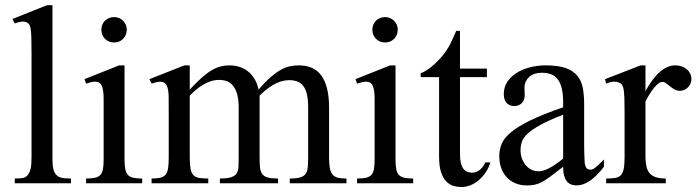

<svg xmlns="http://www.w3.org/2000/svg" viewBox="-20 -715 2719 749"><path d="M37.6 0V-18.6Q60.1 -18.6 70.8 -21Q81.5 -23.4 89.4 -33.7Q92.3 -37.6 94.7 -42.7Q97.2 -47.9 99.1 -55.7Q101.1 -63.5 102.1 -74.5Q103 -85.4 103 -101.1V-506.8Q103 -544.9 102.3 -566.9Q101.6 -588.9 99.9 -600.6Q98.1 -612.3 95.7 -616.7Q93.3 -621.1 89.4 -624.5Q85 -627.4 80.1 -629.2Q75.2 -630.9 69.3 -630.9Q63.5 -630.9 55.7 -629.2Q47.9 -627.4 37.6 -623.5L28.8 -641.1L163.6 -694.8H184.6V-101.1Q184.6 -86.4 185.3 -75.9Q186 -65.4 187.5 -57.9Q189 -50.3 191.4 -45.2Q193.8 -40 197.3 -35.6Q200.7 -31.2 205.1 -28.1Q209.5 -24.9 216.1 -22.7Q222.7 -20.5 232.7 -19.5Q242.7 -18.6 256.8 -18.6V0Z M474.6 -599.6Q474.6 -578.6 460.7 -564Q446.8 -549.3 425.3 -549.3Q403.8 -549.3 389.6 -563.5Q375.5 -577.6 375.5 -599.6Q375.5 -610.4 379.4 -619.4Q383.3 -628.4 390.1 -634.8Q397 -641.1 406 -644.8Q415 -648.4 425.3 -648.4Q435.5 -648.4 444.6 -644.5Q453.6 -640.6 460.2 -634Q466.8 -627.4 470.7 -618.7Q474.6 -609.9 474.6 -599.6ZM315.9 0V-18.6Q336.9 -18.6 350.3 -21.5Q363.8 -24.4 371.3 -32.5Q378.9 -40.5 381.6 -54.9Q384.3 -69.3 384.3 -91.8V-331.1Q384.3 -363.3 377.2 -379.9Q370.1 -396.5 350.6 -396.5Q343.8 -396.5 335.4 -394.5Q327.1 -392.6 315.9 -388.7L309.6 -406.2L444.8 -460H465.8V-91.8Q465.8 -69.3 468.8 -54.9Q471.7 -40.5 479.2 -32.5Q486.8 -24.4 500.2 -21.5Q513.7 -18.6 534.7 -18.6V0Z M1110.4 0V-18.6Q1136.7 -18.6 1151.1 -22.9Q1165.5 -27.3 1172.4 -37.1Q1179.2 -46.9 1180.7 -62.7Q1182.1 -78.6 1182.1 -101.1V-294.4Q1182.1 -324.7 1177.7 -345.2Q1173.3 -365.7 1164.1 -378.4Q1154.8 -391.1 1140.9 -396.7Q1127 -402.3 1108.4 -402.3Q1097.7 -402.3 1084.7 -399.7Q1071.8 -397 1057.4 -390.1Q1043 -383.3 1026.9 -371.6Q1010.7 -359.9 992.7 -341.8V-101.1Q992.7 -77.1 994.4 -61.3Q996.1 -45.4 1003.2 -35.9Q1010.3 -26.4 1024.7 -22.5Q1039.1 -18.6 1064.5 -18.6V0H837.9V-18.6Q866.2 -18.6 881.3 -23.4Q896.5 -28.3 903.1 -38.6Q909.7 -48.8 910.4 -64.5Q911.1 -80.1 911.1 -101.1V-294.4Q911.1 -324.2 905.8 -345Q900.4 -365.7 890.6 -378.7Q880.9 -391.6 866.7 -397.5Q852.5 -403.3 835 -403.3Q817.4 -403.3 801 -397.7Q784.7 -392.1 770.3 -383.3Q755.9 -374.5 743.2 -363.5Q730.5 -352.5 720.2 -341.8V-101.1Q720.2 -72.8 723.4 -56.4Q726.6 -40 734.6 -31.7Q742.7 -23.4 756.8 -21Q771 -18.6 792.5 -18.6V0H571.3V-18.6Q592.8 -18.6 605.7 -21.7Q618.7 -24.9 626 -33.7Q633.3 -42.5 635.7 -58.6Q638.2 -74.7 638.2 -101.1V-272.5Q638.2 -309.6 637.9 -336.2Q637.7 -362.8 632.1 -377.7Q626.5 -392.6 612.5 -395.5Q598.6 -398.4 571.3 -388.7L563 -406.2L699.2 -460H720.2V-365.7Q747.6 -395 768.8 -413.6Q790 -432.1 808.3 -442.4Q826.7 -452.6 842.8 -456.3Q858.9 -460 875.5 -460Q895.5 -460 913.6 -454.3Q931.6 -448.7 946.5 -437.3Q961.4 -425.8 972.4 -408Q983.4 -390.1 988.8 -365.7Q1013.7 -394.5 1034.2 -412.6Q1054.7 -430.7 1073.2 -441.4Q1091.8 -452.1 1109.4 -456.1Q1127 -460 1145.5 -460Q1172.9 -460 1194.6 -451.2Q1216.3 -442.4 1231.7 -422.6Q1247.1 -402.8 1255.4 -371.3Q1263.7 -339.8 1263.7 -294.4V-101.1Q1263.7 -75.7 1266.6 -59.6Q1269.5 -43.5 1277.3 -34.2Q1285.2 -24.9 1298.1 -21.7Q1311 -18.6 1331.5 -18.6V0Z M1531.7 -599.6Q1531.7 -578.6 1517.8 -564Q1503.9 -549.3 1482.4 -549.3Q1460.9 -549.3 1446.8 -563.5Q1432.6 -577.6 1432.6 -599.6Q1432.6 -610.4 1436.5 -619.4Q1440.4 -628.4 1447.3 -634.8Q1454.1 -641.1 1463.1 -644.8Q1472.2 -648.4 1482.4 -648.4Q1492.7 -648.4 1501.7 -644.5Q1510.7 -640.6 1517.3 -634Q1523.9 -627.4 1527.8 -618.7Q1531.7 -609.9 1531.7 -599.6ZM1373 0V-18.6Q1394 -18.6 1407.5 -21.5Q1420.9 -24.4 1428.5 -32.5Q1436 -40.5 1438.7 -54.9Q1441.4 -69.3 1441.4 -91.8V-331.1Q1441.4 -363.3 1434.3 -379.9Q1427.2 -396.5 1407.7 -396.5Q1400.9 -396.5 1392.6 -394.5Q1384.3 -392.6 1373 -388.7L1366.7 -406.2L1502 -460H1522.9V-91.8Q1522.9 -69.3 1525.9 -54.9Q1528.8 -40.5 1536.4 -32.5Q1543.9 -24.4 1557.4 -21.5Q1570.8 -18.6 1591.8 -18.6V0Z M1893.1 -81.5Q1885.3 -56.6 1872.1 -38.6Q1858.9 -20.5 1843.8 -8.8Q1828.6 2.9 1812.3 8.8Q1795.9 14.6 1781.2 14.6Q1765.1 14.6 1749.5 10.3Q1733.9 5.9 1721.2 -7.1Q1708.5 -20 1700.7 -43.2Q1692.9 -66.4 1692.9 -104V-414.1H1621.1V-429.2Q1641.1 -436.5 1663.3 -454.8Q1685.5 -473.1 1704.6 -495.6Q1711.4 -503.9 1716.8 -511.2Q1722.2 -518.6 1728.5 -529.1Q1734.9 -539.6 1742.2 -555.2Q1749.5 -570.8 1759.8 -594.7H1774.4V-447.3H1879.4V-414.1H1774.4V-115.7Q1774.4 -93.8 1777.8 -79.6Q1781.2 -65.4 1787.4 -57.1Q1793.5 -48.8 1801.5 -45.4Q1809.6 -42 1818.8 -41.5Q1836.9 -40.5 1850.8 -51.5Q1864.7 -62.5 1873.5 -81.5Z M2335.9 -64.5Q2280.8 8.3 2229 8.3Q2218.3 8.3 2208.7 4.9Q2199.2 1.5 2192.1 -6.8Q2185.1 -15.1 2180.9 -29.1Q2176.8 -43 2176.8 -64.5Q2147.5 -41.5 2128.2 -27.1Q2108.9 -12.7 2094 -4.9Q2079.1 2.9 2065.7 5.6Q2052.2 8.3 2034.7 8.3Q2010.7 8.3 1991.2 0.2Q1971.7 -7.8 1957.5 -22.7Q1943.4 -37.6 1935.5 -58.8Q1927.7 -80.1 1927.7 -106Q1927.7 -130.9 1936.8 -153.3Q1945.8 -175.8 1972.7 -198.5Q1999.5 -221.2 2048.3 -245.1Q2097.2 -269 2176.8 -296.4V-314.9Q2176.8 -347.2 2171.6 -369.1Q2166.5 -391.1 2156.2 -405Q2146 -418.9 2130.4 -425Q2114.7 -431.2 2093.3 -431.2Q2062.5 -431.2 2044.9 -415.3Q2027.3 -399.4 2025.9 -376.5L2026.9 -347.2Q2027.8 -326.2 2016.4 -313.7Q2004.9 -301.3 1986.3 -301.3Q1966.8 -301.3 1956.1 -313.7Q1945.3 -326.2 1945.3 -348.1Q1945.3 -374.5 1958.7 -395.3Q1972.2 -416 1994.9 -430.4Q2017.6 -444.8 2047.1 -452.4Q2076.7 -460 2108.9 -460Q2157.2 -460 2186.8 -449.5Q2216.3 -439 2232.4 -419.2Q2248.5 -399.4 2253.7 -371.1Q2258.8 -342.8 2258.8 -307.6V-155.3Q2258.8 -124 2259.8 -104Q2260.7 -84 2261.2 -77.1Q2263.7 -64 2268.6 -58.6Q2273.4 -53.2 2282.7 -53.2Q2287.1 -53.2 2291 -54.4Q2294.9 -55.7 2300.3 -59.6Q2305.7 -63.5 2314 -71.3Q2322.3 -79.1 2335.9 -92.8ZM2176.8 -267.6Q2120.1 -245.6 2087.2 -227.3Q2054.2 -209 2037.1 -192.4Q2020 -175.8 2015.4 -160.4Q2010.7 -145 2010.7 -128.9Q2010.7 -111.3 2016.1 -96.7Q2021.5 -82 2030.5 -71Q2039.6 -60.1 2052 -53.7Q2064.5 -47.4 2078.6 -46.9Q2097.7 -45.9 2121.8 -58.6Q2146 -71.3 2176.8 -96.2Z M2677.2 -406.2Q2677.2 -397.5 2673.8 -389.2Q2670.4 -380.9 2664.3 -374.8Q2658.2 -368.7 2650.1 -364.7Q2642.1 -360.8 2632.8 -360.8Q2620.6 -360.8 2611.1 -366.2Q2601.6 -371.6 2593.8 -378.2Q2585.9 -384.8 2578.6 -390.1Q2571.3 -395.5 2563.5 -395.5Q2551.3 -395.5 2533.9 -375.2Q2516.6 -355 2498 -319.3V-104Q2498 -83 2501.5 -66.9Q2504.9 -50.8 2513.7 -40Q2522.5 -29.3 2537.8 -23.9Q2553.2 -18.6 2577.1 -18.6V0H2344.7V-18.6Q2365.7 -18.6 2379.6 -20.8Q2393.6 -22.9 2401.6 -31.2Q2409.7 -39.6 2413.1 -56.2Q2416.5 -72.8 2416.5 -101.1V-274.4Q2416.5 -309.6 2415.8 -330.3Q2415 -351.1 2413.3 -362.8Q2411.6 -374.5 2408.7 -379.9Q2405.8 -385.3 2401.9 -389.6Q2391.1 -395.5 2378.2 -396.5Q2365.2 -397.5 2344.7 -388.7L2340.3 -406.2L2479 -460H2498V-359.9Q2553.7 -460 2613.8 -460Q2627 -460 2638.7 -456.1Q2650.4 -452.1 2658.9 -445.1Q2667.5 -438 2672.4 -428Q2677.2 -418 2677.2 -406.2Z"/></svg>

Font: Doulos SIL Cyr
Style: Regular
Weight: 400
Designer: Walt Agee, Victor Gaultney, Peter Martin, Debbi Hosken, Becca Hirsbrunner
Foundry: SIL International
Version: Version 5.000